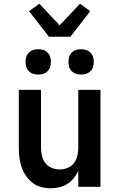

<svg xmlns="http://www.w3.org/2000/svg" viewBox="-20 -1002 640 1030"><path d="M252 8Q226 8 200 1Q174 -6 153.5 -22Q133 -38 118.5 -60Q104 -82 95.5 -107Q87 -132 84 -158Q81 -184 81 -210V-520H200V-210Q200 -188 205 -166.5Q210 -145 223 -127.5Q236 -110 257 -101.5Q278 -93 300 -93Q322 -93 343 -101.5Q364 -110 377 -127.5Q390 -145 395 -166.5Q400 -188 400 -210V-520H519V0H400V-86Q391 -65 376 -46.5Q361 -28 341.5 -15.5Q322 -3 298.5 2.5Q275 8 252 8ZM415 -602Q401 -602 388 -606Q375 -610 365 -620Q355 -630 351 -643Q347 -656 347 -670Q347 -684 351 -697Q355 -710 365 -720Q375 -730 388 -734Q401 -738 415 -738Q429 -738 442 -734Q455 -730 465 -720Q475 -710 479 -697Q483 -684 483 -670Q483 -656 479 -643Q475 -630 465 -620Q455 -610 442 -606Q429 -602 415 -602ZM185 -602Q171 -602 158 -606Q145 -610 135 -620Q125 -630 121 -643Q117 -656 117 -670Q117 -684 121 -697Q125 -710 135 -720Q145 -730 158 -734Q171 -738 185 -738Q199 -738 212 -734Q225 -730 235 -720Q245 -710 249 -697Q253 -684 253 -670Q253 -656 249 -643Q245 -630 235 -620Q225 -610 212 -606Q199 -602 185 -602ZM242 -805 227 -825 136 -942 191 -982 300 -866 409 -982 464 -942 358 -805Z"/></svg>

Font: Iosevka Book
Style: Bold
Weight: 700
Designer: Belleve Invis
Foundry: Belleve Invis
Version: Version 28.0.7; ttfautohint (v1.8.3)